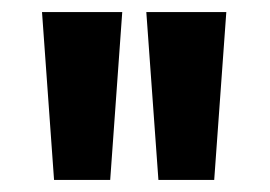

<svg xmlns="http://www.w3.org/2000/svg" viewBox="-20 -880 448 319"><path d="M49.8 -859.9H183.1L163.1 -581.1H69.8ZM223.1 -859.9H356L335.9 -581.1H243.2Z"/></svg>

Font: Hussar Preview
Style: Bold
Weight: 700
Foundry: Cannot Into Space Fonts, PlusOne Fonts
Version: Version 2.29RC2 "Millennial"